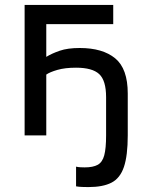

<svg xmlns="http://www.w3.org/2000/svg" viewBox="-20 -550 599 780"><path d="M80 0V-530H440V-452H168V-319Q191 -333 223 -344Q255 -355 304 -355Q397 -355 448 -313Q499 -271 499 -170V0Q499 82 483.5 128Q468 174 433 192Q398 210 339 210Q328 210 314 209.5Q300 209 289 207V127Q297 129 306.5 129.5Q316 130 324 130Q358 130 377 119.5Q396 109 403.5 81Q411 53 411 0V-155Q411 -223 383 -249Q355 -275 289 -275Q244 -275 213 -266Q182 -257 168 -247V0Z"/></svg>

Font: Golos Text
Style: Regular
Weight: 400
Designer: A.Korolkova, Vitaly Kuzmin
Foundry: ParaType Ltd
Version: Version 2.004